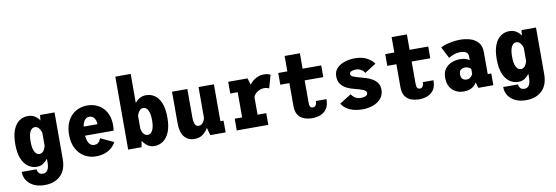

<svg xmlns="http://www.w3.org/2000/svg" viewBox="-64 -1243 5629 1944"><g transform="rotate(-10 2750.0 -271.5)"><path d="M223.5 11Q175 11 134.5 -17Q94 -45 70 -103Q46 -161 46 -251Q46 -341 69 -398.5Q92 -456 131.5 -483.5Q171 -511 219.5 -511Q261 -511 290.5 -492.2Q320 -473.5 339 -445L344.5 -500H493.5V-22.5Q493.5 90.5 432.5 148.8Q371.5 207 270 207Q174.5 207 118.2 158.8Q62 110.5 62 35.5H214Q214 53.5 227.5 72Q241 90.5 272.5 90.5Q302.5 90.5 319.2 64.8Q336 39 336 -12.5V-52Q316.5 -25 288.8 -7Q261 11 223.5 11ZM203.5 -251Q203.5 -182.5 221.8 -147.2Q240 -112 271.5 -112Q296 -112 313.2 -133.8Q330.5 -155.5 336 -188.5V-319.5Q328.5 -347.5 311.8 -367.8Q295 -388 270 -388Q239.5 -388 221.5 -353.8Q203.5 -319.5 203.5 -251Z M828.5 11Q766.5 11 714.2 -19.5Q662 -50 630.5 -108.5Q599 -167 599 -250.5Q599 -333 629.2 -391.5Q659.5 -450 712 -481Q764.5 -512 830 -512Q894 -512 944.8 -483.8Q995.5 -455.5 1025.2 -402.2Q1055 -349 1055 -273Q1055 -252 1053.5 -237.5Q1052 -223 1050 -214.5H757Q767.5 -106 834.5 -106Q856 -106 869.8 -115.8Q883.5 -125.5 891 -139Q898.5 -152.5 902 -162.5L1037 -99.5Q1024 -72.5 997 -47Q970 -21.5 928.2 -5.2Q886.5 11 828.5 11ZM832 -396Q804.5 -396 785.8 -374.5Q767 -353 759.5 -307.5H901V-312Q901 -342 883.2 -369Q865.5 -396 832 -396Z M1162.5 0V-750H1320.5V-450Q1339.5 -476.5 1368.2 -493.8Q1397 -511 1436.5 -511Q1485 -511 1524.5 -483.5Q1564 -456 1587 -398.5Q1610 -341 1610 -251Q1610 -161 1586 -103Q1562 -45 1521.5 -17Q1481 11 1432.5 11Q1391 11 1361.2 -10.8Q1331.5 -32.5 1312 -64L1299.5 0ZM1386 -388Q1361 -388 1344.5 -367.8Q1328 -347.5 1320.5 -320V-187.5Q1326 -154.5 1343 -133.2Q1360 -112 1384.5 -112Q1416 -112 1434.2 -147.2Q1452.5 -182.5 1452.5 -251Q1452.5 -319.5 1434.5 -353.8Q1416.5 -388 1386 -388Z M1844.5 11Q1777.5 11 1739.5 -36.2Q1701.5 -83.5 1701.5 -176.5V-500H1859V-214.5Q1859 -165 1870 -139Q1881 -113 1909 -113Q1935 -113 1952.2 -135.5Q1969.5 -158 1974 -183.5V-500H2132V-120.5H2164.5V0H2007L1985 -78.5Q1965.5 -41.5 1930 -15.2Q1894.5 11 1844.5 11Z M2279 0V-120.5H2355.5V-379.5H2279V-500H2478L2498.5 -432Q2525 -468.5 2564 -489.8Q2603 -511 2644 -511Q2678.5 -511 2694.5 -504.8Q2710.5 -498.5 2714 -495.5L2676 -362Q2672.5 -365 2659.2 -369.2Q2646 -373.5 2624 -373.5Q2589 -373.5 2556.2 -352.5Q2523.5 -331.5 2514 -300V-120.5H2603.5V0Z M2887 -144.5V-379.5H2793.5V-500H2887V-658.5H3044V-500H3235.5V-379.5H3044V-152Q3044 -120.5 3052.8 -108Q3061.5 -95.5 3079 -95.5Q3096.5 -95.5 3107.8 -109.2Q3119 -123 3119 -154.5H3228.5Q3228.5 -92 3203.8 -56Q3179 -20 3139.5 -4.8Q3100 10.5 3055.5 10.5Q3010 10.5 2971.8 -3.5Q2933.5 -17.5 2910.2 -51.2Q2887 -85 2887 -144.5Z M3574.5 11Q3493.5 11 3439.2 -14.5Q3385 -40 3357.5 -84.5L3478 -161Q3492 -136.5 3516.8 -121.2Q3541.5 -106 3576.5 -106Q3606.5 -106 3625.8 -116Q3645 -126 3645 -145.5Q3645 -165 3615.8 -178.8Q3586.5 -192.5 3526.5 -207Q3487.5 -216 3450.5 -233.8Q3413.5 -251.5 3389.5 -283Q3365.5 -314.5 3365.5 -364.5Q3365.5 -415 3397.2 -447.8Q3429 -480.5 3478.2 -496.2Q3527.5 -512 3580 -512Q3660 -512 3709.8 -482.8Q3759.5 -453.5 3778.5 -421.5L3661 -347.5Q3652.5 -367.5 3627.8 -382.8Q3603 -398 3572.5 -398Q3548 -398 3527.8 -389.8Q3507.5 -381.5 3507.5 -362.5Q3507.5 -344.5 3533.8 -333.2Q3560 -322 3605.5 -310.5Q3633.5 -303.5 3666 -293Q3698.5 -282.5 3727.5 -265Q3756.5 -247.5 3775 -220.5Q3793.5 -193.5 3793.5 -154Q3793.5 -98.5 3762 -62Q3730.5 -25.5 3680.2 -7.2Q3630 11 3574.5 11Z M3987 -144.5V-379.5H3893.5V-500H3987V-658.5H4144V-500H4335.5V-379.5H4144V-152Q4144 -120.5 4152.8 -108Q4161.5 -95.5 4179 -95.5Q4196.5 -95.5 4207.8 -109.2Q4219 -123 4219 -154.5H4328.5Q4328.5 -92 4303.8 -56Q4279 -20 4239.5 -4.8Q4200 10.5 4155.5 10.5Q4110 10.5 4071.8 -3.5Q4033.5 -17.5 4010.2 -51.2Q3987 -85 3987 -144.5Z M4612 11Q4542 11 4495.8 -33.5Q4449.5 -78 4449.5 -158.5Q4449.5 -215.5 4476.2 -250.8Q4503 -286 4544.2 -302Q4585.5 -318 4629 -318Q4667.5 -318 4692.8 -308Q4718 -298 4725.5 -289.5V-329Q4725.5 -360 4704.2 -373.8Q4683 -387.5 4647 -387.5Q4605.5 -387.5 4572.5 -374Q4539.5 -360.5 4524 -350.5L4464 -467.5Q4478 -477 4509 -487.2Q4540 -497.5 4580.8 -504.8Q4621.5 -512 4665.5 -512Q4719 -512 4768.5 -497Q4818 -482 4849.2 -445.5Q4880.5 -409 4880.5 -345.5V-120.5H4917V0H4762L4745.5 -60Q4737 -37 4703 -13Q4669 11 4612 11ZM4662.5 -103.5Q4688 -103.5 4704.8 -121Q4721.5 -138.5 4725.5 -149V-201Q4720 -209 4702.8 -217.8Q4685.5 -226.5 4665 -226.5Q4641 -226.5 4622.2 -213Q4603.5 -199.5 4603.5 -166Q4603.5 -132.5 4620 -118Q4636.5 -103.5 4662.5 -103.5Z M5173.5 11Q5125 11 5084.5 -17Q5044 -45 5020 -103Q4996 -161 4996 -251Q4996 -341 5019 -398.5Q5042 -456 5081.5 -483.5Q5121 -511 5169.5 -511Q5211 -511 5240.5 -492.2Q5270 -473.5 5289 -445L5294.5 -500H5443.5V-22.5Q5443.5 90.5 5382.5 148.8Q5321.5 207 5220 207Q5124.5 207 5068.2 158.8Q5012 110.5 5012 35.5H5164Q5164 53.5 5177.5 72Q5191 90.5 5222.5 90.5Q5252.5 90.5 5269.2 64.8Q5286 39 5286 -12.5V-52Q5266.5 -25 5238.8 -7Q5211 11 5173.5 11ZM5153.5 -251Q5153.5 -182.5 5171.8 -147.2Q5190 -112 5221.5 -112Q5246 -112 5263.2 -133.8Q5280.5 -155.5 5286 -188.5V-319.5Q5278.5 -347.5 5261.8 -367.8Q5245 -388 5220 -388Q5189.5 -388 5171.5 -353.8Q5153.5 -319.5 5153.5 -251Z"/></g></svg>

Font: Trispace SemiCondensed
Style: Bold
Weight: 700
Width: 4
Designer: Tyler Finck
Foundry: Etcetera Type Company
Version: Version 1.210; ttfautohint (v1.8.3)